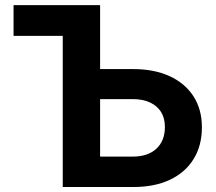

<svg xmlns="http://www.w3.org/2000/svg" viewBox="-20 -748 866 768"><path d="M34.2 -604.5V-727.5H294.4V-604.5ZM327.6 -471.7H511.7Q596.7 -471.7 658.4 -443.4Q720.2 -415 753.9 -362.8Q787.6 -310.5 787.6 -238.8Q787.6 -165.5 754.4 -111.8Q721.2 -58.1 659.9 -29.1Q598.6 0 514.2 0H231V-727.5H380.4V-121.6H510.7Q571.3 -121.6 605.5 -153.1Q639.6 -184.6 639.6 -240.2Q639.6 -275.4 624.3 -300Q608.9 -324.7 580.1 -338.1Q551.3 -351.6 510.7 -351.6H327.6Z"/></svg>

Font: Inter 17pt
Style: Bold
Weight: 700
Version: Version 4.001;git-66647c0bb